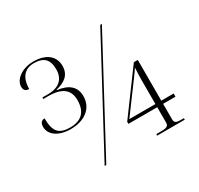

<svg xmlns="http://www.w3.org/2000/svg" viewBox="-152 -913 1144 1102"><g transform="rotate(-30 420.0 -362.0)"><path d="M183 -280C274 -280 339 -328 339 -408C339 -470 300 -505 224 -514V-517C283 -531 322 -559 322 -619C322 -677 281 -724 188 -724C112 -724 56 -679 56 -633C56 -607 71 -599 90 -599C90 -677 128 -714 186 -714C251 -714 281 -686 281 -619C281 -559 245 -519 169 -519H131V-509H164C257 -509 298 -473 298 -406C298 -324 254 -290 184 -290C107 -290 82 -324 82 -409C62 -409 50 -396 50 -370C50 -320 99 -280 183 -280ZM244 0H255L638 -714H627ZM592 0H775V-10H755C728 -10 713 -14 713 -37V-141H795V-162H713V-432H687L483 -155V-141H674V-37C674 -14 653 -10 626 -10H592ZM501 -162 638 -347C655 -370 670 -391 677 -402C675 -379 674 -341 674 -320V-162Z"/></g></svg>

Font: Noto Serif Display ExtraLight
Style: Regular
Weight: 200
Designer: Monotype Design Team
Foundry: Monotype Imaging Inc.
Version: Version 2.009